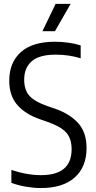

<svg xmlns="http://www.w3.org/2000/svg" viewBox="-20 -966 496 996"><path d="M192.5 9.5Q157.5 9.5 116.5 2.8Q75.5 -4 39 -17.5V-84.5Q119.5 -57.5 193.5 -57.5Q351.5 -57.5 351.5 -192Q351.5 -248.5 322.2 -279.8Q293 -311 223 -335L188.5 -347Q112.5 -373 70.2 -421Q28 -469 28 -547.5Q28 -641.5 88 -695.5Q148 -749.5 265 -749.5Q299 -749.5 335 -744.5Q371 -739.5 398.5 -730.5V-663.5Q366.5 -673.5 334.2 -678Q302 -682.5 269 -682.5Q183.5 -682.5 144.5 -648.2Q105.5 -614 105.5 -553Q105.5 -499 132.8 -468.8Q160 -438.5 226.5 -415.5L261.5 -403.5Q342 -376 385.5 -327.5Q429 -279 429 -198.5Q429 -99.5 367.2 -45Q305.5 9.5 192.5 9.5ZM200 -804 268.5 -946H346.5L265 -804Z"/></svg>

Font: Encode Sans Condensed Condensed
Style: Regular
Weight: 400
Width: 3
Designer: Multiple Designers
Foundry: Impallari Type
Version: Version 3.000; ttfautohint (v1.8.3) -l 8 -r 50 -G 200 -x 14 